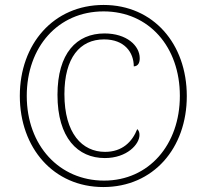

<svg xmlns="http://www.w3.org/2000/svg" viewBox="-20 -745 811 775"><path d="M397 10C599 10 734 -147 734 -357C734 -568 599 -725 398 -725C196 -725 60 -567 60 -358C60 -148 196 10 397 10ZM400 -16C220 -16 88 -157 88 -358C88 -555 214 -699 398 -699C582 -699 706 -555 706 -358C706 -161 581 -16 400 -16ZM403 -107C493 -107 543 -163 543 -200C543 -210 541 -217 534 -224C514 -173 474 -132 404 -132C312 -132 240 -206 240 -365C240 -511 302 -586 400 -586C483 -586 520 -533 520 -477C538 -478 544 -492 544 -510C544 -561 491 -610 402 -610C289 -610 212 -530 212 -362C212 -188 294 -107 403 -107Z"/></svg>

Font: Noto Serif SemiCondensed Thin
Style: Italic
Weight: 100
Width: 4
Italic angle: -12°
Designer: Monotype Design Team
Foundry: Monotype Imaging Inc.
Version: Version 2.013